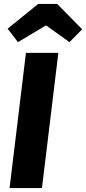

<svg xmlns="http://www.w3.org/2000/svg" viewBox="-20 -964 441 984"><path d="M195 0 279 -693H113L29 0ZM216 -834 336 -748 401 -814 273 -944H176L19 -817L72 -748Z"/></svg>

Font: Fira Sans OT
Style: Bold Italic
Weight: 700
Italic angle: -8°
Designer: Carrois Corporate & Edenspiekermann
Foundry: Carrois Corporate GbR & Edenspiekermann AG
Version: Version 2.001